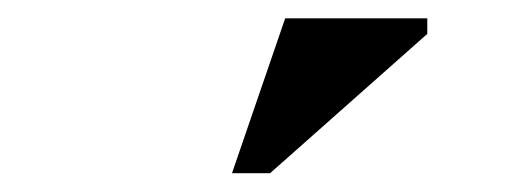

<svg xmlns="http://www.w3.org/2000/svg" viewBox="-20 -710 540 204"><path d="M226.5 -526 283 -690.5H434V-674L267 -526Z"/></svg>

Font: Newsreader 36pt ExtraBold
Style: Regular
Weight: 800
Designer: Hugues Gentile
Foundry: Production Type
Version: Version 1.003